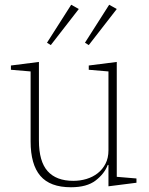

<svg xmlns="http://www.w3.org/2000/svg" viewBox="-20 -777 626 809"><path d="M279 12Q191 12 150 -36Q109 -84 109 -181V-476L26 -483V-501L144 -516V-185Q144 -97 180.5 -56Q217 -15 289 -15Q318 -15 344.5 -23Q371 -31 391.5 -47Q412 -63 424.5 -87Q437 -111 437 -144V-476L354 -483V-501L472 -516V-32L555 -25V-7L437 8V-82H434Q420 -45 383 -16.5Q346 12 279 12ZM178 -597 280 -757 312 -739 194 -587ZM338 -597 440 -757 472 -739 354 -587Z"/></svg>

Font: IBM Plex Serif ExtraLight
Style: Regular
Weight: 200
Designer: Mike Abbink, Paul van der Laan, Pieter van Rosmalen
Foundry: Bold Monday
Version: Version 2.5